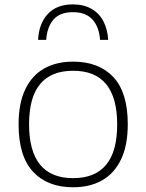

<svg xmlns="http://www.w3.org/2000/svg" viewBox="-20 -822 649 852"><path d="M62.5 -270.5Q62.5 -364 92.5 -426.2Q122.5 -488.5 176.8 -518.5Q231 -548.5 304.5 -548.5Q418.5 -548.5 482.8 -480.2Q547 -412 547 -270.5Q547 -176.5 516.8 -114Q486.5 -51.5 432.2 -21.2Q378 9 304.5 9Q191 9 126.8 -59.8Q62.5 -128.5 62.5 -270.5ZM500 -269.5Q500 -508 304.5 -508Q109 -508 109 -271Q109 -31.5 304.5 -31.5Q500 -31.5 500 -269.5ZM303.5 -802.5Q352 -802.5 386.5 -782.5Q421 -762.5 439.2 -727Q457.5 -691.5 460 -645H424Q420 -702.5 390.5 -735.2Q361 -768 303.5 -768Q246 -768 217.5 -735.2Q189 -702.5 185 -645H149Q152.5 -717 192 -759.8Q231.5 -802.5 303.5 -802.5Z"/></svg>

Font: Encode Sans Expanded ExtraLight
Style: Regular
Weight: 275
Width: 7
Designer: Multiple Designers
Foundry: Impallari Type
Version: Version 2.000